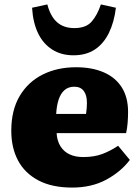

<svg xmlns="http://www.w3.org/2000/svg" viewBox="-20 -834 632 868"><path d="M306 14Q215 14 153.5 -18.5Q92 -51 61.5 -108.5Q31 -166 31 -243Q31 -336 69 -400Q107 -464 173 -497Q239 -530 324 -530Q396 -530 449 -507Q502 -484 530.5 -439Q559 -394 559 -328Q559 -304 557 -278.5Q555 -253 550 -232H236Q238 -197 253.5 -172.5Q269 -148 295 -136Q321 -124 356 -124Q405 -124 441.5 -137.5Q478 -151 514 -175L567 -111Q526 -57 460 -21.5Q394 14 306 14ZM234 -319H369Q371 -333 372 -345Q373 -357 373 -369Q373 -404 358.5 -423Q344 -442 316 -442Q289 -442 271.5 -426.5Q254 -411 245 -383.5Q236 -356 234 -319ZM312 -584Q257 -584 216 -610Q175 -636 152 -684Q129 -732 125 -799L194 -814Q208 -760 238 -733.5Q268 -707 316 -707Q369 -707 394.5 -736.5Q420 -766 436 -814L504 -799Q496 -733 472 -684.5Q448 -636 408.5 -610Q369 -584 312 -584Z"/></svg>

Font: Literata 18pt ExtraBold
Style: Regular
Weight: 800
Designer: Latin by Veronika Burian and Jose Scaglione. Greek by Irene Vlachou. Cyrillic by Vera Evstafieva.
Foundry: TypeTogether
Version: Version 3.103;gftools[0.9.29]